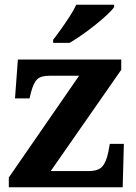

<svg xmlns="http://www.w3.org/2000/svg" viewBox="-20 -786 569 806"><path d="M17 0V-41L312 -468H187Q152 -468 136.5 -453.5Q121 -439 110 -398L104 -373H43L55 -536H489V-493L193 -68H353Q392 -68 409 -86.5Q426 -105 435 -149L441 -182H500L495 0ZM203 -619Q218 -638 236.5 -664Q255 -690 272.5 -717Q290 -744 300 -766H459V-756Q450 -743 428.5 -723Q407 -703 379.5 -681Q352 -659 324 -639.5Q296 -620 272 -606H203Z"/></svg>

Font: Noto Rashi Hebrew
Style: Bold
Weight: 700
Version: Version 1.006